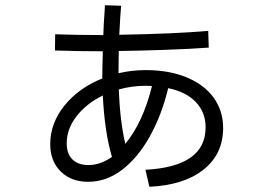

<svg xmlns="http://www.w3.org/2000/svg" viewBox="-20 -663 1040 734"><path d="M833 -174Q833 -74 758 -14.5Q683 45 551 51L536 -14Q766 -26 766 -176Q766 -234 728.5 -273Q691 -312 623 -326Q598 -223 553 -142Q508 -61 447.5 -14.5Q387 32 317 32Q252 32 212 -7.5Q172 -47 172 -112Q172 -192 226.5 -259.5Q281 -327 371 -363Q371 -393 373 -467H369Q276 -467 190 -470L191 -532Q269 -529 367 -529H375Q376 -568 380 -621L381 -643L443 -641Q440 -608 436 -530Q654 -534 776 -545L778 -481Q711 -476 611.5 -472.5Q512 -469 434 -468L433 -383Q483 -395 537 -395Q626 -395 693 -367.5Q760 -340 796.5 -290Q833 -240 833 -174ZM561 -334Q553 -335 536 -335Q484 -335 434 -321Q439 -198 459 -113Q527 -196 561 -334ZM318 -32Q363 -32 408 -63Q380 -157 373 -298Q310 -267 272.5 -218.5Q235 -170 235 -115Q235 -75 257 -53.5Q279 -32 318 -32Z"/></svg>

Font: IBM Plex Sans JP
Style: Regular
Weight: 400
Designer: Mike Abbink; Paul van der Laan; Pieter van Rosmalen; Wujin Sim; Yejin Wi; Jinhee Kim; Boomi Park; Yona Kim; Kichan Ma
Foundry: Sandoll Inc.
Version: Version 1.001